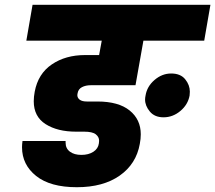

<svg xmlns="http://www.w3.org/2000/svg" viewBox="-20 -760 899 802"><path d="M859 -740 833 -590H579L546 -404H359Q338 -404 322.5 -396Q307 -388 304 -370Q303 -366 303 -363Q303 -351 313 -343.5Q323 -336 343 -336H387Q475 -336 521.5 -298.5Q568 -261 568 -199Q568 -180 564 -159Q549 -75 480 -26.5Q411 22 301 22Q190 22 131 -25Q72 -72 72 -145Q72 -157 74 -171H254Q254 -167 254 -164Q254 -140 272 -126.5Q290 -113 320 -113Q350 -113 370 -126Q390 -139 393 -161Q394 -167 394 -172Q394 -188 380 -199Q366 -210 332 -210H298Q220 -210 170.5 -241.5Q121 -273 121 -337Q121 -356 125 -377Q139 -452 196.5 -491Q254 -530 335 -530H394L405 -590H90L116 -740ZM695 -453Q734 -453 753.5 -429Q773 -405 773 -377Q773 -369 772 -361Q765 -323 733.5 -296.5Q702 -270 663 -270Q626 -270 606 -294Q586 -318 586 -344Q586 -352 588 -361Q594 -399 625.5 -426Q657 -453 695 -453Z"/></svg>

Font: Fz Poppins ExtBd
Style: Italic
Weight: 800
Italic angle: -10°
Designer: Ninad Kale (Devanagari), Jonny Pinhorn (Latin)
Foundry: Indian Type Foundry
Version: Vit hóa bi Vntype.Com & FontZin.Com